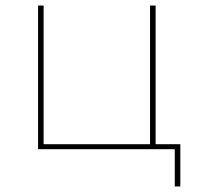

<svg xmlns="http://www.w3.org/2000/svg" viewBox="-20 -537 712 691"><path d="M117 -517H137V-18H520V-517H540V0H117ZM609 -8 617 0H520V-18H629V134H609Z"/></svg>

Font: Montserrat
Style: Regular
Weight: 400
Designer: Julieta Ulanovsky
Foundry: Julieta Ulanovsky
Version: Version 8.000